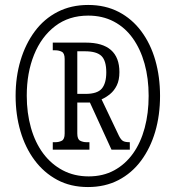

<svg xmlns="http://www.w3.org/2000/svg" viewBox="-20 -745 709 775"><path d="M335 10Q265 10 211 -19Q157 -48 119.5 -98.5Q82 -149 62.5 -215.5Q43 -282 43 -358Q43 -435 63 -501.5Q83 -568 120.5 -618.5Q158 -669 212.5 -697Q267 -725 336 -725Q405 -725 459 -697Q513 -669 550.5 -618.5Q588 -568 607 -501.5Q626 -435 626 -358Q626 -280 606.5 -213.5Q587 -147 549.5 -96.5Q512 -46 458 -18Q404 10 335 10ZM338 -33Q396 -33 441 -57.5Q486 -82 517 -125.5Q548 -169 564 -228.5Q580 -288 580 -358Q580 -429 563.5 -488Q547 -547 516 -590.5Q485 -634 439.5 -658Q394 -682 336 -682Q258 -682 202.5 -639.5Q147 -597 117.5 -524Q88 -451 88 -359Q88 -289 105 -229Q122 -169 154.5 -125.5Q187 -82 233.5 -57.5Q280 -33 338 -33ZM193 -141V-171H203Q218 -171 229.5 -177Q241 -183 241 -206V-507Q241 -530 229.5 -536Q218 -542 203 -542H193V-573H326Q394 -573 428 -543Q462 -513 462 -454Q462 -422 451.5 -400.5Q441 -379 424.5 -365.5Q408 -352 390 -344L460 -197Q468 -181 476.5 -176Q485 -171 504 -171V-141H430L343 -331H292V-206Q292 -183 303.5 -177Q315 -171 330 -171H341V-141ZM325 -366Q373 -366 391 -387.5Q409 -409 409 -453Q409 -500 389.5 -519Q370 -538 323 -538H292V-366Z"/></svg>

Font: Noto Serif ExtraCondensed
Style: Regular
Weight: 400
Width: 2
Designer: Monotype Design Team
Foundry: Monotype Imaging Inc.
Version: Version 2.013